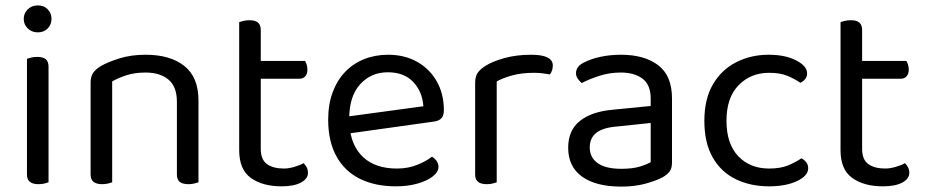

<svg xmlns="http://www.w3.org/2000/svg" viewBox="-20 -678 3433 712"><path d="M68 -608Q68 -629 83 -643.5Q98 -658 120 -658Q143 -658 157 -643.5Q171 -629 171 -608Q171 -587 157 -572.5Q143 -558 120 -558Q98 -558 83 -572.5Q68 -587 68 -608ZM80 -264H160V-2Q155 0 145 2.5Q135 5 123 5Q102 5 91 -3.5Q80 -12 80 -31ZM160 -225H80V-460Q85 -462 95.5 -464.5Q106 -467 118 -467Q139 -467 149.5 -458.5Q160 -450 160 -430Z M716 -305V-203H636V-301Q636 -357 604.5 -383Q573 -409 520 -409Q480 -409 449 -399Q418 -389 396 -376V-203H316V-372Q316 -393 324.5 -406.5Q333 -420 354 -433Q380 -448 423 -461.5Q466 -475 520 -475Q611 -475 663.5 -433.5Q716 -392 716 -305ZM316 -258H396V-2Q391 0 381 2.5Q371 5 359 5Q338 5 327 -3.5Q316 -12 316 -31ZM636 -258H716V-2Q711 0 700.5 2.5Q690 5 679 5Q657 5 646.5 -3.5Q636 -12 636 -31Z M867 -264H947V-126Q947 -86 970 -69.5Q993 -53 1033 -53Q1050 -53 1071 -59Q1092 -65 1106 -73Q1112 -67 1117 -58Q1122 -49 1122 -37Q1122 -15 1096 -1Q1070 13 1024 13Q954 13 910.5 -18Q867 -49 867 -121ZM908 -386V-452H1111Q1114 -448 1117 -439Q1120 -430 1120 -420Q1120 -404 1112 -395Q1104 -386 1090 -386ZM947 -234H867V-596Q872 -598 882.5 -600.5Q893 -603 905 -603Q926 -603 936.5 -594.5Q947 -586 947 -567Z M1252 -180 1248 -243 1550 -284Q1546 -339 1512 -374.5Q1478 -410 1418 -410Q1356 -410 1315.5 -365.5Q1275 -321 1275 -238V-216Q1282 -136 1327.5 -94.5Q1373 -53 1452 -53Q1494 -53 1528 -67Q1562 -81 1582 -97Q1593 -90 1599.5 -80.5Q1606 -71 1606 -59Q1606 -40 1584.5 -23.5Q1563 -7 1527.5 3Q1492 13 1448 13Q1371 13 1314.5 -15Q1258 -43 1227.5 -98.5Q1197 -154 1197 -234Q1197 -291 1213.5 -335.5Q1230 -380 1259.5 -411Q1289 -442 1330 -458.5Q1371 -475 1419 -475Q1480 -475 1526.5 -449Q1573 -423 1599.5 -376.5Q1626 -330 1626 -270Q1626 -248 1616 -238.5Q1606 -229 1588 -227Z M1822 -376V-218H1742V-370Q1742 -393 1750.5 -406.5Q1759 -420 1779 -433Q1805 -450 1850 -462.5Q1895 -475 1950 -475Q2030 -475 2030 -435Q2030 -425 2027 -416.5Q2024 -408 2019 -402Q2009 -404 1993 -406Q1977 -408 1961 -408Q1915 -408 1880 -398.5Q1845 -389 1822 -376ZM1742 -264 1822 -252V-2Q1817 0 1807 2.5Q1797 5 1785 5Q1764 5 1753 -3.5Q1742 -12 1742 -31Z M2284 14Q2190 14 2138.5 -23Q2087 -60 2087 -130Q2087 -195 2130.5 -229.5Q2174 -264 2251 -271L2393 -285V-313Q2393 -363 2363 -386Q2333 -409 2282 -409Q2241 -409 2203.5 -397Q2166 -385 2137 -370Q2129 -377 2122.5 -386.5Q2116 -396 2116 -406Q2116 -432 2145 -446Q2172 -460 2207.5 -467.5Q2243 -475 2283 -475Q2370 -475 2421 -436Q2472 -397 2472 -313V-76Q2472 -54 2463.5 -42.5Q2455 -31 2438 -21Q2414 -8 2374 3Q2334 14 2284 14ZM2284 -52Q2326 -52 2353.5 -60.5Q2381 -69 2393 -77V-222L2269 -209Q2217 -205 2192 -186Q2167 -167 2167 -131Q2167 -94 2196.5 -73Q2226 -52 2284 -52Z M2832 -408Q2764 -408 2719 -362Q2674 -316 2674 -230Q2674 -145 2717.5 -99Q2761 -53 2832 -53Q2874 -53 2902 -64.5Q2930 -76 2952 -91Q2963 -85 2970 -76Q2977 -67 2977 -54Q2977 -26 2935.5 -6.5Q2894 13 2832 13Q2763 13 2708.5 -13.5Q2654 -40 2623 -94Q2592 -148 2592 -230Q2592 -311 2624 -365.5Q2656 -420 2710.5 -447.5Q2765 -475 2830 -475Q2892 -475 2932.5 -454Q2973 -433 2973 -406Q2973 -394 2966 -385Q2959 -376 2948 -371Q2926 -386 2899.5 -397Q2873 -408 2832 -408Z M3097 -264H3177V-126Q3177 -86 3200 -69.5Q3223 -53 3263 -53Q3280 -53 3301 -59Q3322 -65 3336 -73Q3342 -67 3347 -58Q3352 -49 3352 -37Q3352 -15 3326 -1Q3300 13 3254 13Q3184 13 3140.5 -18Q3097 -49 3097 -121ZM3138 -386V-452H3341Q3344 -448 3347 -439Q3350 -430 3350 -420Q3350 -404 3342 -395Q3334 -386 3320 -386ZM3177 -234H3097V-596Q3102 -598 3112.5 -600.5Q3123 -603 3135 -603Q3156 -603 3166.5 -594.5Q3177 -586 3177 -567Z"/></svg>

Font: Baloo Paaji 2
Style: Regular
Weight: 400
Designer: Shuchita Grover, Noopur Datye and Ek Type
Foundry: Ek Type
Version: Version 1.700